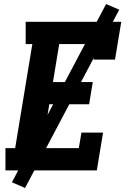

<svg xmlns="http://www.w3.org/2000/svg" viewBox="-20 -843 640 950"><path d="M7 0V-110H55L140 -625H107V-735H580L549 -548H443L455 -625H273L242 -437H439L421 -327H224L188 -110H370L383 -187H490L459 0ZM104 87 39 59 505 -823 570 -795Z"/></svg>

Font: Iosevka Slab XBdEx
Style: Italic
Weight: 800
Width: 7
Italic angle: -9°
Monospace: yes
Designer: Belleve Invis
Foundry: Belleve Invis
Version: Version 11.1.1; ttfautohint (v1.8.3)